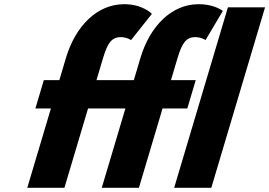

<svg xmlns="http://www.w3.org/2000/svg" viewBox="-20 -895 1283 915"><path d="M262.8 -513H188.8L148.6 -378H222.6L110 0H287L399.6 -378H577.6L465 0H642L754.6 -378H872.6L912.8 -513H794.8L825.7 -617C846.9 -688 865.8 -718 910.8 -718C939.8 -718 959.6 -704 959.6 -704L1042 -843C1022.2 -857 984.5 -875 926.5 -875C798.5 -875 695.9 -772 650.2 -622L617.8 -513H439.8L470.7 -617C491.9 -688 510.8 -718 555.8 -718C584.8 -718 604.6 -704 604.6 -704L703.8 -829C703.8 -829 661.5 -875 571.5 -875C443.5 -875 340.9 -772 295.2 -622ZM810 0H987L1243.1 -860H1066.1Z"/></svg>

Font: Hussar
Style: BdOblThree
Weight: 700
Foundry: Cannot Into Space Fonts
Version: Version 2.00